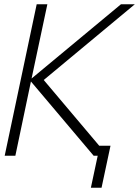

<svg xmlns="http://www.w3.org/2000/svg" viewBox="-20 -730 652 900"><path d="M2 0 152 -710H202L128 -362L547 -710H612L185 -355L445 -47H498L456 150H406L438 0H419L125 -348L52 0Z"/></svg>

Font: Geist Mono ExtraLight
Style: Italic
Weight: 200
Italic angle: -12°
Monospace: yes
Designer: Basement.studio, Andrés Briganti, Mateo Zaragoza
Foundry: Basement.studio, Vercel, Andrés Briganti, Guido Ferreyra, Mateo Zaragoza
Version: Version 1.500; ttfautohint (v1.8.4.7-5d5b)